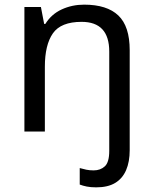

<svg xmlns="http://www.w3.org/2000/svg" viewBox="-20 -566 658 826"><path d="M394 240Q370 240 353 236.5Q336 233 323 228V157Q337 161 351 164Q365 167 383 167Q412 167 431 149.5Q450 132 450 83V-344Q450 -472 331 -472Q242 -472 207.5 -422.5Q173 -373 173 -279V0H85V-536H156L170 -463H175Q201 -505 245.5 -525.5Q290 -546 342 -546Q440 -546 489 -499.5Q538 -453 538 -350V80Q538 130 522.5 166Q507 202 475.5 221Q444 240 394 240Z"/></svg>

Font: Noto Sans Sora Sompeng
Style: Regular
Weight: 400
Designer: Monotype Design Team. David Williams.
Foundry: Monotype Imaging Inc.
Version: Version 2.101